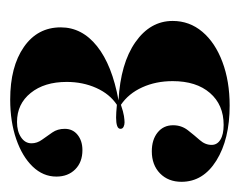

<svg xmlns="http://www.w3.org/2000/svg" viewBox="-68 -668 481 386"><g transform="rotate(-90 173.0 -475.5)"><path d="M153.2 -254.8Q85.5 -254.8 42.7 -281.5Q0 -308.1 0 -351.6Q0 -378.2 16.9 -394.8Q33.9 -411.3 61.3 -411.3Q84.7 -411.3 99.2 -399.6Q113.7 -387.9 113.7 -368.5Q113.7 -351.6 103.6 -338.7Q93.5 -325.8 83.9 -314.9Q74.2 -304 74.2 -291.1Q74.2 -279.8 84.7 -273.4Q95.2 -266.9 114.5 -266.9Q154.8 -266.9 178.6 -294.4Q202.4 -321.8 202.4 -369.4Q202.4 -403.2 189.9 -430.6Q177.4 -458.1 154.8 -473.4Q140.3 -468.5 132.3 -467.3Q124.2 -466.1 119.4 -466.1Q114.5 -466.1 110.5 -468.1Q106.5 -470.2 106.5 -474.2Q106.5 -479 112.5 -481Q118.5 -483.1 129 -483.1Q134.7 -483.1 140.3 -482.7Q146 -482.3 154.8 -481.5Q176.6 -496 188.7 -523Q200.8 -550 200.8 -582.3Q200.8 -627.4 178.6 -654.8Q156.5 -682.3 120.2 -682.3Q101.6 -682.3 89.5 -674.2Q77.4 -666.1 77.4 -653.2Q77.4 -641.9 84.7 -631.9Q91.9 -621.8 99.2 -611.3Q106.5 -600.8 106.5 -586.3Q106.5 -570.2 94.4 -560.5Q82.3 -550.8 63.7 -550.8Q39.5 -550.8 25 -565.3Q10.5 -579.8 10.5 -603.2Q10.5 -629.8 30.6 -650.8Q50.8 -671.8 85.9 -683.9Q121 -696 165.3 -696Q231.5 -696 271 -668.5Q310.5 -641.1 310.5 -594.4Q310.5 -551.6 272.6 -521.4Q234.7 -491.1 163.7 -478.2Q237.9 -474.2 280.6 -444.4Q323.4 -414.5 323.4 -369.4Q323.4 -335.5 301.6 -309.7Q279.8 -283.9 241.1 -269.4Q202.4 -254.8 153.2 -254.8Z"/></g></svg>

Font: Playfair 144pt SemiCondensed ExtraBold
Style: Regular
Weight: 800
Width: 4
Designer: Claus Eggers Sørensen
Foundry: Claus Eggers Sørensen
Version: Version 2.203